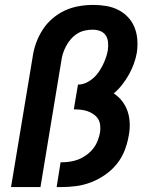

<svg xmlns="http://www.w3.org/2000/svg" viewBox="-20 -763 640 783"><path d="M25 0 113 -530Q117 -559 127 -587Q137 -615 153.5 -641Q170 -667 194 -687.5Q218 -708 245.5 -720.5Q273 -733 302.5 -738Q332 -743 361 -743Q387 -743 413.5 -738.5Q440 -734 462.5 -722.5Q485 -711 502 -693Q519 -675 528.5 -651.5Q538 -628 540 -601.5Q542 -575 538 -548Q534 -525 525.5 -502Q517 -479 505.5 -458.5Q494 -438 478.5 -418Q463 -398 444 -382Q464 -369 478.5 -350Q493 -331 500.5 -308.5Q508 -286 509 -260.5Q510 -235 505 -210Q500 -180 488.5 -150Q477 -120 456.5 -94.5Q436 -69 408.5 -50Q381 -31 351 -19.5Q321 -8 290 -4Q259 0 228 0H211L227 -101H228Q246 -101 264 -103.5Q282 -106 299 -112.5Q316 -119 332 -130.5Q348 -142 359.5 -156.5Q371 -171 378 -188.5Q385 -206 388 -223Q390 -238 388.5 -252.5Q387 -267 380 -278Q373 -289 361.5 -297Q350 -305 337 -309.5Q324 -314 309.5 -315.5Q295 -317 281 -317L298 -418Q322 -418 344.5 -432.5Q367 -447 381.5 -468Q396 -489 406 -512.5Q416 -536 420 -560Q422 -575 420.5 -591Q419 -607 411 -619Q403 -631 388.5 -636.5Q374 -642 359 -642Q342 -642 326 -638.5Q310 -635 295.5 -626Q281 -617 269.5 -604Q258 -591 250 -576Q242 -561 237 -545.5Q232 -530 230 -514L145 0Z"/></svg>

Font: Iosevka Curly Extended Oblique
Style: Bold
Weight: 700
Width: 7
Italic angle: -9°
Monospace: yes
Designer: Belleve Invis
Foundry: Belleve Invis
Version: Version 11.1.0; ttfautohint (v1.8.3)